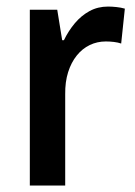

<svg xmlns="http://www.w3.org/2000/svg" viewBox="-20 -571 417 591"><path d="M312.5 -550.8Q324.7 -550.8 338.4 -549.3Q352.1 -547.9 364.3 -544.4L353 -437Q343.3 -440.4 330.6 -441.9Q317.9 -443.4 305.7 -443.4Q279.3 -443.4 256.3 -432.4Q233.4 -421.4 216.3 -400.1Q199.2 -378.9 189.7 -348.9Q180.2 -318.8 180.7 -280.8V0H71.8V-541H156.2L171.4 -447.3H176.8Q190.4 -475.6 210.2 -499.3Q230 -522.9 255.6 -536.9Q281.2 -550.8 312.5 -550.8Z"/></svg>

Font: Open Sans SemiCondensed SemiBold
Style: Regular
Weight: 600
Width: 4
Designer: Monotype Design Team
Foundry: Monotype Imaging Inc.
Version: Version 3.000